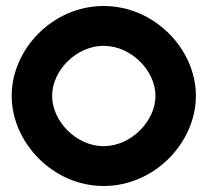

<svg xmlns="http://www.w3.org/2000/svg" viewBox="-20 -610 697 641"><path d="M19 -290C19 -135 156 11 326 11C496 11 634 -134 634 -290C634 -446 496 -590 326 -590C156 -590 19 -446 19 -290ZM154 -290C154 -375 235 -457 326 -457C417 -457 499 -375 499 -290C499 -205 417 -122 326 -122C235 -122 154 -205 154 -290Z"/></svg>

Font: Charger EcoBlack
Style: Black
Weight: 1000
Designer: Jasper
Foundry: Cannot Into Space Fonts
Version: Version 1.1